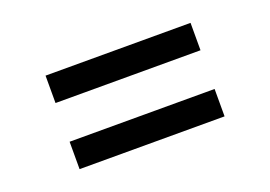

<svg xmlns="http://www.w3.org/2000/svg" viewBox="-52 -490 694 494"><g transform="rotate(-20 295.5 -243.0)"><path d="M97 -371H494V-296H97ZM97 -190H494V-115H97Z"/></g></svg>

Font: Grenze Gotisch SemiBold
Style: Regular
Weight: 600
Designer: Renata Polastri
Foundry: Omnibus-Type
Version: Version 1.001